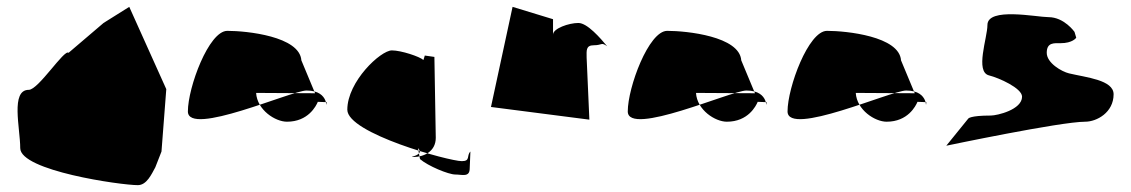

<svg xmlns="http://www.w3.org/2000/svg" viewBox="-20 -678 3300 560"><path d="M39 -246C39 -180 332 -138 382 -138C408 -138 422 -170 433 -190C439 -205 445 -221 451 -236L465 -418L357 -658L282 -611L180 -524C168 -536 92 -416 64 -416C10 -416 39 -304 39 -246Z M528 -353C528 -423 589 -588 643 -588C700 -588 854 -572 859 -502L899 -406L727 -407C730 -357 783 -323 817 -323C879 -323 902 -369 907 -381L933 -380C928 -350 946 -414 874 -414C830 -414 528 -278 528 -353Z M993 -358C993 -440 1090 -531 1123 -531C1150 -531 1204 -513 1215 -503L1219 -516L1247 -512L1251 -276C1251 -236 1216 -220 1185 -220C1167 -220 1221 -224 1199 -246L1205 -214C1228 -194 1288 -169 1308 -169C1328 -169 1350 -160 1350 -187L1352 -236C1340 -224 1353 -208 1327 -208C1290 -208 993 -289 993 -358Z M1412 -366 1699 -329 1691 -510C1691 -530 1688 -546 1712 -546C1737 -546 1733 -556 1751 -543C1731 -567 1693 -611 1667 -611C1639 -611 1593 -595 1593 -577V-622L1475 -658Z M1811 -353C1811 -423 1872 -588 1926 -588C1983 -588 2137 -572 2142 -502L2182 -406L2010 -407C2013 -357 2066 -323 2100 -323C2162 -323 2185 -369 2190 -381L2216 -380C2211 -350 2229 -414 2157 -414C2113 -414 1811 -278 1811 -353Z M2277 -353C2277 -423 2338 -588 2392 -588C2449 -588 2603 -572 2608 -502L2648 -406L2476 -407C2479 -357 2532 -323 2566 -323C2628 -323 2651 -369 2656 -381L2682 -380C2677 -350 2695 -414 2623 -414C2579 -414 2277 -278 2277 -353Z M2740 -253C2740 -253 3073 -323 3145 -323C3179 -323 3228 -350 3228 -403C3228 -445 3148 -452 3098 -464C3077 -469 3033 -494 3033 -524C3033 -555 3055 -552 3073 -552C3109 -552 3119 -568 3119 -568L3114 -585C3114 -585 3084 -628 3038 -628C3004 -628 2860 -658 2860 -605C2860 -568 2823 -468 2865 -458C2893 -451 2961 -421 2961 -396C2961 -358 2888 -341 2870 -341C2808 -341 2804 -332 2804 -332Z"/></svg>

Font: Interstorm
Style: Regular
Weight: 400
Version: Version 0.7